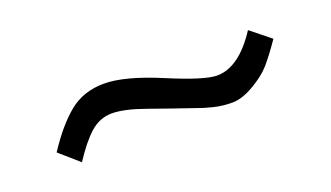

<svg xmlns="http://www.w3.org/2000/svg" viewBox="-30 -417 649 376"><g transform="rotate(-20 294.0 -229.0)"><path d="M343 -186Q293 -203 251 -218Q209 -233 183.5 -233Q158 -233 138 -215Q118 -197 96 -163L56 -198Q86 -244 116 -268.5Q146 -293 189 -293Q232 -293 304.5 -262.5Q377 -232 403 -232Q449 -232 490 -295L531 -262Q511 -233 497 -217Q483 -201 458 -186.5Q433 -172 413 -172Q393 -172 374.5 -176.5Q356 -181 343 -186Z"/></g></svg>

Font: Rufina
Style: Regular
Weight: 400
Designer: Martin Sommaruga
Foundry: Martin Sommaruga
Version: Version 1.001